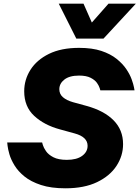

<svg xmlns="http://www.w3.org/2000/svg" viewBox="-20 -1009 755 1039"><path d="M393 -800 298 -989H432L477 -887L567 -989H715L540 -800ZM334 10Q256 10 201.5 -8Q147 -26 112.5 -54Q78 -82 58.5 -114Q39 -146 31 -174Q23 -202 21 -220Q19 -238 19 -238H208Q208 -238 212 -224Q216 -210 229 -191Q242 -172 269 -158Q296 -144 342 -144Q395 -144 424.5 -165.5Q454 -187 454 -220Q454 -268 384 -287L304 -309Q219 -332 165 -382Q111 -432 111 -515Q111 -578 145 -631.5Q179 -685 245 -717.5Q311 -750 408 -750Q479 -750 528.5 -733.5Q578 -717 611 -690.5Q644 -664 663.5 -635Q683 -606 692.5 -579.5Q702 -553 705 -536.5Q708 -520 708 -520H523Q523 -520 519.5 -532Q516 -544 505 -560Q494 -576 470.5 -588Q447 -600 408 -600Q356 -600 328.5 -578.5Q301 -557 301 -526Q301 -500 320.5 -483Q340 -466 375 -456L448 -436Q543 -410 594.5 -358Q646 -306 646 -229Q646 -166 610.5 -111.5Q575 -57 505.5 -23.5Q436 10 334 10Z"/></svg>

Font: Be Vietnam Pro Black
Style: Italic
Weight: 900
Italic angle: -12°
Designer: Lam Bao, Tony Le, Vietanh Nguyen
Foundry: Yellow Type Foundry
Version: Version 1.002; ttfautohint (v1.8.3)